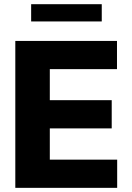

<svg xmlns="http://www.w3.org/2000/svg" viewBox="-20 -904 636 924"><path d="M53.7 -707H543V-571.3H219.7V-421.9H517.6V-286.1H219.7V-135.7H543.9V0H53.7ZM469.7 -800.8H129.9V-883.8H469.7Z"/></svg>

Font: Pretendard GOV ExtraBold
Style: Regular
Weight: 800
Designer: Base glyphs from Inter by Rasmus Andersson; Hangeul glyphs from Noto Sans CJK(Source Han Sans) by Jang Soo-young and Kan
Foundry: Kil Hyung-jin
Version: Version 1.309